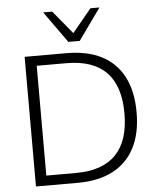

<svg xmlns="http://www.w3.org/2000/svg" viewBox="-61 -988 855 1040"><g transform="rotate(-5 366.5 -468.0)"><path d="M92 0V-705H319Q432 -705 510 -665Q588 -625 629 -546.5Q670 -468 670 -353Q670 -238 629 -159.5Q588 -81 510 -40.5Q432 0 319 0ZM153 -54H314Q459 -54 531.5 -129Q604 -204 604 -353Q604 -502 531.5 -576.5Q459 -651 314 -651H153ZM335 -765 213 -936H262L366 -810L470 -936H519L397 -765Z"/></g></svg>

Font: Nunito Sans 12pt ExtraLight 12pt Light
Style: Regular
Weight: 300
Version: Version 3.101;gftools[0.9.27]